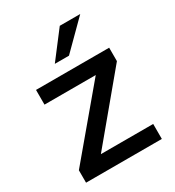

<svg xmlns="http://www.w3.org/2000/svg" viewBox="-168 -789 809 889"><g transform="rotate(-30 236.5 -345.0)"><path d="M397.5 -689.9 255.9 -548.8H180.2L288.1 -689.9ZM435.5 -487.8V-416L155.8 -80.1H435.5V0H30.3V-66.4L318.4 -409.2H44.4V-487.8Z"/></g></svg>

Font: HK Grotesk Medium
Style: Regular
Weight: 500
Designer: Alfredo Marco Pradil and Stefan Peev
Foundry: Hanken Design Co.
Version: Version 1.045;PS 001.045;hotconv 1.0.88;makeotf.lib2.5.64775